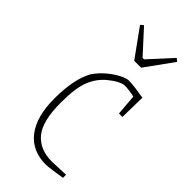

<svg xmlns="http://www.w3.org/2000/svg" viewBox="-212 -690 747 747"><g transform="rotate(45 161.0 -317.0)"><path d="M54 -195Q54 -301 86 -360Q104 -387 128.5 -407.5Q153 -428 175.5 -439Q198 -450 209 -450Q224 -450 247.5 -447Q271 -444 294 -440L292 -332H273L266 -418Q233 -425 213 -425Q202 -425 184.5 -416Q167 -407 149 -392Q117 -366 100 -325Q83 -284 83 -202Q83 -100 118.5 -57.5Q154 -15 221 -15L296 -18V-1Q278 2 249.5 6Q221 10 213 10Q136 10 95 -43.5Q54 -97 54 -195ZM87 -634 99 -644 185 -550H193L279 -644L291 -634L208 -519H170Z"/></g></svg>

Font: Grenze Thin
Style: Regular
Weight: 250
Designer: Renata Polastri
Foundry: Omnibus-Type
Version: Version 1.002; ttfautohint (v1.8)